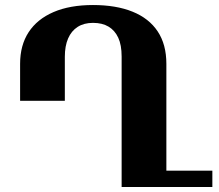

<svg xmlns="http://www.w3.org/2000/svg" viewBox="-20 -744 870 764"><path d="M622 0V-65H825V0ZM350 -724Q442 -724 507.5 -697.5Q573 -671 607.5 -619Q642 -567 642 -490V0H464V-519Q464 -565 450.5 -594Q437 -623 412 -638Q387 -653 350 -653Q314 -653 289 -637Q264 -621 251 -591Q238 -561 238 -518V-343H60V-490Q60 -564 94 -616Q128 -668 193 -696Q258 -724 350 -724Z"/></svg>

Font: Noto Serif Armenian ExtraBold
Style: Regular
Weight: 800
Version: Version 2.007